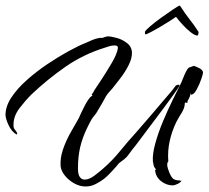

<svg xmlns="http://www.w3.org/2000/svg" viewBox="-41 -660 757 697"><path d="M270 17Q249 17 229 6Q209 -5 195 -22Q181 -39 179 -57Q177 -86 187.5 -117Q198 -148 214.5 -177.5Q231 -207 245 -231Q248 -238 254 -251Q260 -264 267 -277Q273 -289 280.5 -299.5Q288 -310 295 -313L292 -316Q292 -318 294 -320Q296 -322 298 -325.5Q300 -329 302 -333Q316 -354 329.5 -374.5Q343 -395 356 -417Q366 -433 373.5 -447.5Q381 -462 384 -473Q387 -482 387 -487Q387 -495 375 -495Q366 -495 357 -492.5Q348 -490 340 -487Q262 -463 196.5 -417.5Q131 -372 72 -316Q52 -296 30 -267.5Q8 -239 8 -207Q8 -196 10.5 -193Q13 -190 17 -184Q19 -183 22 -174H20V-171Q1 -182 -10 -206Q-21 -230 -21 -243Q-21 -274 0.5 -306.5Q22 -339 57 -370Q92 -401 131.5 -427.5Q171 -454 208.5 -474.5Q246 -495 272 -505Q283 -510 294.5 -515Q306 -520 319 -522Q322 -523 325.5 -522.5Q329 -522 333 -523Q334 -524 341 -526L349 -528Q363 -528 384 -522Q405 -516 421.5 -502.5Q438 -489 438 -467Q438 -447 425.5 -422.5Q413 -398 396 -376Q379 -354 367 -339Q361 -332 355 -325.5Q349 -319 344 -311Q337 -298 329 -284Q321 -270 313 -257Q309 -249 302.5 -241.5Q296 -234 291 -226Q287 -219 283.5 -212Q280 -205 276 -197Q258 -160 250 -125.5Q242 -91 242 -49Q242 -26 249 -17Q256 -8 266 -8Q283 -8 302.5 -23Q322 -38 331 -46Q365 -75 393.5 -110Q422 -145 452 -178Q478 -208 504 -238Q530 -268 555 -298Q566 -311 576.5 -323Q587 -335 596 -348Q600 -352 606.5 -352.5Q613 -353 609 -346Q605 -339 589 -316.5Q573 -294 550.5 -264Q528 -234 505 -203.5Q482 -173 464.5 -149.5Q447 -126 440 -118Q433 -109 426 -99Q419 -89 410 -82L394 -70Q389 -66 385 -60.5Q381 -55 376 -50Q367 -40 357.5 -30Q348 -20 337 -11Q324 -1 306.5 8Q289 17 270 17ZM587 13Q563 13 543.5 -2.5Q524 -18 522 -43L526 -45Q519 -51 517 -59Q515 -67 514 -74Q512 -100 522.5 -138.5Q533 -177 550.5 -219Q568 -261 586.5 -298.5Q605 -336 617 -360Q620 -366 624.5 -378Q629 -390 635 -401.5Q641 -413 646 -415L663 -421Q672 -418 683.5 -412Q695 -406 696 -397Q696 -391 689.5 -372.5Q683 -354 674 -337Q665 -320 658 -318L654 -315Q653 -320 651 -321Q650 -313 647 -307Q644 -301 641 -295Q640 -293 639.5 -291.5Q639 -290 639 -286Q633 -288 632 -288L630 -286Q630 -269 618.5 -250.5Q607 -232 599 -217Q583 -184 575 -148Q567 -112 570 -74Q567 -71 566.5 -67.5Q566 -64 566 -59Q567 -50 574 -33Q581 -16 589 -10Q598 -5 611 -5L613 -4H618Q614 3 603 8Q592 13 587 13ZM674 -531Q665 -532 650 -544Q635 -556 620.5 -572Q606 -588 598 -599Q593 -595 576.5 -584.5Q560 -574 540.5 -562.5Q521 -551 505.5 -543Q490 -535 487 -535Q486 -535 485.5 -538.5Q485 -542 485 -544Q486 -549 503.5 -564Q521 -579 544.5 -596Q568 -613 587.5 -626Q607 -639 612 -640L614 -637Q632 -609 647.5 -589.5Q663 -570 678 -547Q681 -544 679 -538Q679 -531 674 -531Z"/></svg>

Font: Qwitcher Grypen
Style: Bold
Weight: 700
Designer: Robert E. Leuschke
Foundry: Robert E. Leuschke
Version: Version 1.100; ttfautohint (v1.8.3)